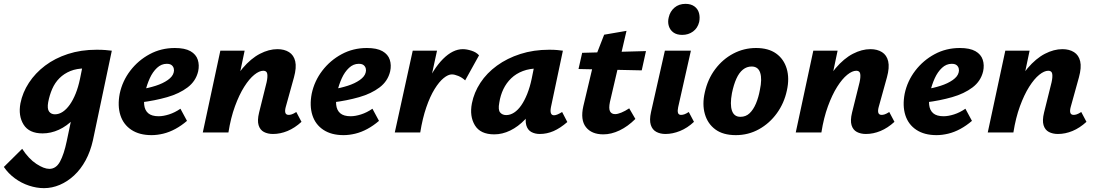

<svg xmlns="http://www.w3.org/2000/svg" viewBox="-84 -687 5679 996"><path d="M144 289Q106 289 66.5 276Q27 263 -7 238Q-41 213 -64 179L31 85Q65 137 104.5 163Q144 189 172 189Q207 189 227.5 151Q248 113 262 46L302 -144L405 -277Q390 -212 362.5 -159.5Q335 -107 299 -70Q263 -33 221.5 -14Q180 5 137 5Q67 5 38.5 -40.5Q10 -86 22 -151Q33 -207 66 -257.5Q99 -308 150 -346.5Q201 -385 268.5 -407Q336 -429 417 -429Q444 -429 462 -427.5Q480 -426 496 -424L398 41Q385 99 360 145Q335 191 300.5 223Q266 255 226 272Q186 289 144 289ZM201 -94Q222 -94 241.5 -107Q261 -120 278 -144Q295 -168 308.5 -201.5Q322 -235 331 -278L351 -377L409 -327Q395 -330 383 -331Q371 -332 358 -332Q314 -332 281 -318.5Q248 -305 224.5 -281.5Q201 -258 187 -226Q173 -194 166 -157Q160 -123 170.5 -108.5Q181 -94 201 -94Z M702 14Q639 14 597.5 -13.5Q556 -41 540.5 -89.5Q525 -138 537 -201Q551 -267 592 -320.5Q633 -374 692.5 -406Q752 -438 823 -438Q875 -438 904 -421.5Q933 -405 942 -377Q951 -349 944 -317Q932 -266 889 -233.5Q846 -201 783 -183Q720 -165 648 -156L643 -223Q686 -230 723.5 -242Q761 -254 786.5 -272Q812 -290 817 -311Q820 -321 817.5 -331.5Q815 -342 806.5 -349Q798 -356 781 -356Q753 -356 730.5 -335Q708 -314 693 -281Q678 -248 669 -209Q661 -172 664 -143.5Q667 -115 685 -99.5Q703 -84 739 -84Q763 -84 793 -93.5Q823 -103 852 -123L886 -60Q857 -35 825.5 -18Q794 -1 762.5 6.5Q731 14 702 14Z M1332 8Q1305 8 1285 -2.5Q1265 -13 1257.5 -37.5Q1250 -62 1260 -103L1299 -260Q1305 -287 1302.5 -303.5Q1300 -320 1282 -320Q1261 -320 1235 -299Q1209 -278 1183 -237Q1157 -196 1135 -136Q1113 -76 1101 0H1033Q1058 -117 1094.5 -199.5Q1131 -282 1174.5 -333Q1218 -384 1264.5 -408Q1311 -432 1355 -432Q1391 -432 1415.5 -416.5Q1440 -401 1447.5 -369Q1455 -337 1441 -286L1398 -131Q1393 -112 1396.5 -101.5Q1400 -91 1414 -91Q1421 -91 1430 -94Q1439 -97 1453 -106L1480 -55Q1445 -23 1407.5 -7.5Q1370 8 1332 8ZM968 0 1059 -424H1185L1096 0Z M1698 14Q1635 14 1593.5 -13.5Q1552 -41 1536.5 -89.5Q1521 -138 1533 -201Q1547 -267 1588 -320.5Q1629 -374 1688.5 -406Q1748 -438 1819 -438Q1871 -438 1900 -421.5Q1929 -405 1938 -377Q1947 -349 1940 -317Q1928 -266 1885 -233.5Q1842 -201 1779 -183Q1716 -165 1644 -156L1639 -223Q1682 -230 1719.5 -242Q1757 -254 1782.5 -272Q1808 -290 1813 -311Q1816 -321 1813.5 -331.5Q1811 -342 1802.5 -349Q1794 -356 1777 -356Q1749 -356 1726.5 -335Q1704 -314 1689 -281Q1674 -248 1665 -209Q1657 -172 1660 -143.5Q1663 -115 1681 -99.5Q1699 -84 1735 -84Q1759 -84 1789 -93.5Q1819 -103 1848 -123L1882 -60Q1853 -35 1821.5 -18Q1790 -1 1758.5 6.5Q1727 14 1698 14Z M2052 0Q2078 -137 2120.5 -233.5Q2163 -330 2214 -381Q2265 -432 2317 -432Q2337 -432 2362 -424Q2387 -416 2401 -400L2329 -270Q2313 -285 2293.5 -293Q2274 -301 2260 -301Q2241 -301 2217.5 -282Q2194 -263 2170.5 -225Q2147 -187 2127.5 -130.5Q2108 -74 2096 0ZM1964 0 2057 -424H2183L2091 0Z M2480 10Q2408 10 2379.5 -37Q2351 -84 2364 -151Q2375 -207 2408 -257.5Q2441 -308 2494 -346.5Q2547 -385 2615.5 -407Q2684 -429 2765 -429Q2790 -429 2806 -427.5Q2822 -426 2836 -424L2774 -131Q2766 -89 2790 -89Q2798 -89 2808.5 -93.5Q2819 -98 2832 -106L2859 -54Q2822 -22 2787.5 -7Q2753 8 2716 8Q2691 8 2672 -2.5Q2653 -13 2646 -37.5Q2639 -62 2648 -103L2678 -246L2747 -277Q2732 -211 2704 -158Q2676 -105 2640 -67.5Q2604 -30 2563 -10Q2522 10 2480 10ZM2542 -90Q2563 -90 2583 -103Q2603 -116 2620 -140.5Q2637 -165 2651 -200Q2665 -235 2674 -278L2694 -377L2750 -327Q2740 -331 2730 -331.5Q2720 -332 2710 -332Q2664 -332 2628.5 -318.5Q2593 -305 2568 -281Q2543 -257 2527.5 -225Q2512 -193 2506 -154Q2499 -117 2510.5 -103.5Q2522 -90 2542 -90Z M3046 10Q2985 10 2955.5 -27.5Q2926 -65 2942 -136L2999 -376L3050 -507L3166 -527L3080 -158Q3073 -124 3080.5 -109.5Q3088 -95 3107 -95Q3120 -95 3139.5 -103Q3159 -111 3180 -125L3212 -70Q3173 -31 3130 -10.5Q3087 10 3046 10ZM2917 -329 2936 -413 3267 -422 3245 -322Z M3368 8Q3341 8 3320.5 -3Q3300 -14 3292 -39Q3284 -64 3293 -105L3365 -424H3500L3434 -131Q3430 -113 3433 -102Q3436 -91 3449 -91Q3457 -91 3466 -94Q3475 -97 3489 -106L3516 -55Q3482 -23 3443.5 -7.5Q3405 8 3368 8ZM3455 -506Q3427 -506 3409.5 -518.5Q3392 -531 3385.5 -552Q3379 -573 3385 -597Q3392 -628 3415 -647.5Q3438 -667 3472 -667Q3500 -667 3518 -654Q3536 -641 3542 -619.5Q3548 -598 3543 -573Q3535 -541 3511 -523.5Q3487 -506 3455 -506Z M3733 14Q3667 14 3627 -15.5Q3587 -45 3572.5 -95.5Q3558 -146 3572 -207Q3587 -276 3626 -328Q3665 -380 3720 -409Q3775 -438 3838 -438Q3902 -438 3942 -409.5Q3982 -381 3997 -331Q4012 -281 3998 -218Q3984 -152 3946 -99.5Q3908 -47 3853 -16.5Q3798 14 3733 14ZM3757 -81Q3785 -81 3804.5 -99.5Q3824 -118 3837.5 -150Q3851 -182 3858 -221Q3870 -277 3859.5 -309.5Q3849 -342 3815 -342Q3790 -342 3770 -326Q3750 -310 3736 -279Q3722 -248 3713 -204Q3702 -145 3713 -113Q3724 -81 3757 -81Z M4408 8Q4381 8 4361 -2.5Q4341 -13 4333.5 -37.5Q4326 -62 4336 -103L4375 -260Q4381 -287 4378.5 -303.5Q4376 -320 4358 -320Q4337 -320 4311 -299Q4285 -278 4259 -237Q4233 -196 4211 -136Q4189 -76 4177 0H4109Q4134 -117 4170.5 -199.5Q4207 -282 4250.5 -333Q4294 -384 4340.5 -408Q4387 -432 4431 -432Q4467 -432 4491.5 -416.5Q4516 -401 4523.5 -369Q4531 -337 4517 -286L4474 -131Q4469 -112 4472.5 -101.5Q4476 -91 4490 -91Q4497 -91 4506 -94Q4515 -97 4529 -106L4556 -55Q4521 -23 4483.5 -7.5Q4446 8 4408 8ZM4044 0 4135 -424H4261L4172 0Z M4774 14Q4711 14 4669.5 -13.5Q4628 -41 4612.5 -89.5Q4597 -138 4609 -201Q4623 -267 4664 -320.5Q4705 -374 4764.5 -406Q4824 -438 4895 -438Q4947 -438 4976 -421.5Q5005 -405 5014 -377Q5023 -349 5016 -317Q5004 -266 4961 -233.5Q4918 -201 4855 -183Q4792 -165 4720 -156L4715 -223Q4758 -230 4795.5 -242Q4833 -254 4858.5 -272Q4884 -290 4889 -311Q4892 -321 4889.5 -331.5Q4887 -342 4878.5 -349Q4870 -356 4853 -356Q4825 -356 4802.5 -335Q4780 -314 4765 -281Q4750 -248 4741 -209Q4733 -172 4736 -143.5Q4739 -115 4757 -99.5Q4775 -84 4811 -84Q4835 -84 4865 -93.5Q4895 -103 4924 -123L4958 -60Q4929 -35 4897.5 -18Q4866 -1 4834.5 6.5Q4803 14 4774 14Z M5404 8Q5377 8 5357 -2.5Q5337 -13 5329.5 -37.5Q5322 -62 5332 -103L5371 -260Q5377 -287 5374.5 -303.5Q5372 -320 5354 -320Q5333 -320 5307 -299Q5281 -278 5255 -237Q5229 -196 5207 -136Q5185 -76 5173 0H5105Q5130 -117 5166.5 -199.5Q5203 -282 5246.5 -333Q5290 -384 5336.5 -408Q5383 -432 5427 -432Q5463 -432 5487.5 -416.5Q5512 -401 5519.5 -369Q5527 -337 5513 -286L5470 -131Q5465 -112 5468.5 -101.5Q5472 -91 5486 -91Q5493 -91 5502 -94Q5511 -97 5525 -106L5552 -55Q5517 -23 5479.5 -7.5Q5442 8 5404 8ZM5040 0 5131 -424H5257L5168 0Z"/></svg>

Font: Ysabeau Infant ExtraBold
Style: Italic
Weight: 800
Italic angle: -12°
Designer: Christian Thalmann (Catharsis Fonts)
Version: Version 2.001;gftools[0.9.30]; featfreeze: ss01,ss02,lnum